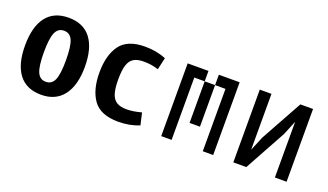

<svg xmlns="http://www.w3.org/2000/svg" viewBox="-52 -761 1854 1085"><g transform="rotate(20 875.0 -218.5)"><path d="M218.8 12.7Q129.9 12.7 84.5 -46.9Q39.1 -106.4 39.1 -218.8Q39.1 -331.1 84.5 -390.6Q129.9 -450.2 218.8 -450.2Q307.6 -450.2 353 -390.6Q398.4 -331.1 398.4 -219.7Q398.4 -108.4 352.1 -47.9Q305.7 12.7 218.8 12.7ZM218.8 -65.4Q254.9 -65.4 270 -100.1Q285.2 -134.8 285.2 -218.3Q285.2 -301.8 270 -336.9Q254.9 -372.1 218.8 -372.1Q182.6 -372.1 167.5 -336.9Q152.3 -301.8 152.3 -218.8Q152.3 -135.7 167.5 -100.6Q182.6 -65.4 218.8 -65.4Z M790 -348.6Q749 -362.3 702.1 -362.3Q663.1 -362.3 641.1 -348.6Q619.1 -335 609.4 -304.2Q599.6 -273.4 599.6 -218.8Q599.6 -164.1 609.4 -133.3Q619.1 -102.5 641.1 -88.9Q663.1 -75.2 702.1 -75.2Q740.2 -75.2 790 -88.9L806.6 -16.6Q749 6.8 680.7 6.8Q574.2 6.8 530.3 -53.7Q486.3 -114.3 486.3 -218.8Q486.3 -323.2 530.3 -383.8Q574.2 -444.3 680.7 -444.3Q749 -444.3 806.6 -420.9Z M1000 -437.5V-375H937.5V-437.5ZM1000 -375V-312.5H937.5V-375ZM1000 -312.5V-250H937.5V-312.5ZM1000 -250V-187.5H937.5V-250ZM1000 -187.5V-125H937.5V-187.5ZM1000 -125V-62.5H937.5V-125ZM1000 -62.5V0H937.5V-62.5ZM1250 -62.5V0H1187.5V-62.5ZM1250 -125V-62.5H1187.5V-125ZM1250 -187.5V-125H1187.5V-187.5ZM1250 -250V-187.5H1187.5V-250ZM1250 -312.5V-250H1187.5V-312.5ZM1250 -375V-312.5H1187.5V-375ZM1250 -437.5V-375H1187.5V-437.5ZM1062.5 -437.5V-375H1000V-437.5ZM1187.5 -437.5V-375H1125V-437.5ZM1125 -375V-312.5H1062.5V-375ZM1125 -312.5V-250H1062.5V-312.5ZM1125 -250V-187.5H1062.5V-250ZM1125 -187.5V-125H1062.5V-187.5Z M1371.1 -437.5H1441.4V-101.6L1476.6 -186.5L1615.2 -437.5H1691.4V0H1621.1V-335L1585.9 -249L1449.2 0H1371.1Z"/></g></svg>

Font: Sudo Variable
Style: Regular
Weight: 400
Monospace: yes
Designer: Jens Kutilek
Foundry: Jens Kutilek
Version: Version 0.040